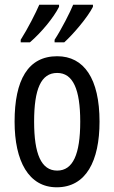

<svg xmlns="http://www.w3.org/2000/svg" viewBox="-20 -786 485 816"><path d="M375 -757V-766H291C279 -736 241 -661 212 -617V-606H253C291 -640 353 -713 375 -757ZM231 -757V-766H147C133 -733 98 -664 68 -617V-606H107C155 -647 208 -711 231 -757ZM403 -269C403 -452 337 -547 223 -547C99 -547 42 -446 42 -269C42 -101 102 10 221 10C346 10 403 -102 403 -269ZM125 -269C125 -407 154 -476 223 -476C290 -476 321 -407 321 -269C321 -130 290 -61 223 -61C155 -61 125 -132 125 -269Z"/></svg>

Font: Noto Sans Gujarati ExtraCondensed
Style: Regular
Weight: 400
Width: 2
Designer: Jelle Bosma - Monotype Design Team, Universal Thirst
Foundry: Monotype Imaging Inc.
Version: Version 2.106